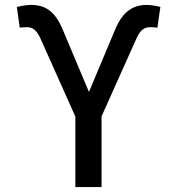

<svg xmlns="http://www.w3.org/2000/svg" viewBox="-20 -757 717 777"><path d="M285 0H391V-286L533 -603C548 -635 563 -647 588 -647C596 -647 611 -646 617 -645L629 -729C613 -733 592 -737 573 -737C513 -737 472 -705 442 -628L340 -385L236 -632C204 -712 163 -738 103 -737C82 -737 64 -732 48 -729L60 -645C64 -646 80 -647 89 -647C112 -647 127 -636 143 -603L285 -285Z"/></svg>

Font: Wafeq Medium
Style: Regular
Weight: 500
Designer: Rasmus Andersson & Azza Alameddine
Foundry: Google & TypeTogether
Version: Version 3.000;January 28, 2025;FontCreator 15.0.0.3014 64-bi